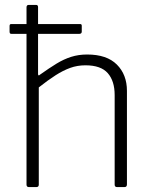

<svg xmlns="http://www.w3.org/2000/svg" viewBox="-20 -762 618 782"><path d="M313 -633Q313 -624 302 -624H27Q22 -624 20.5 -626.5Q19 -629 19 -633V-656Q19 -664 25 -664H307Q313 -664 313 -657ZM98 0Q88 0 88 -10V-732Q88 -742 97 -742H127Q135 -742 135 -733V-461Q135 -456 137 -455Q139 -454 143 -458Q181 -485 210.5 -503Q240 -521 270 -530.5Q300 -540 335 -540Q415 -540 456 -499Q497 -458 497 -392V-11Q497 0 487 0H457Q452 0 449.5 -2.5Q447 -5 447 -10V-375Q447 -432 419 -464Q391 -496 328 -496Q295 -496 266 -485.5Q237 -475 206.5 -455.5Q176 -436 138 -406V-10Q138 0 128 0H98Z"/></svg>

Font: Libre Franklin Thin ExtraLight
Style: Regular
Weight: 250
Version: Version 3.000